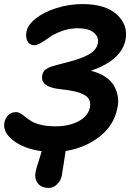

<svg xmlns="http://www.w3.org/2000/svg" viewBox="-25 -735 648 950"><path d="M216.8 194.8Q178.7 194.8 161.6 171.1Q144.5 147.5 150.9 117.2Q152.8 106 158.2 88.4Q163.6 70.8 170.7 48.1Q177.7 25.4 181.2 13.2Q94.7 1.5 40.8 -39.8Q-13.2 -81.1 -2.9 -130.9Q2.4 -153.3 17.3 -166.7Q32.2 -180.2 54.2 -180.2Q66.4 -180.2 77.9 -172.9Q89.4 -165.5 101.8 -155.3Q114.3 -145 131.3 -134.8Q148.4 -124.5 178.7 -117.2Q209 -109.9 249 -109.9Q315.4 -109.9 362.8 -134.5Q410.2 -159.2 419.9 -203.1Q424.3 -229 414.3 -245.8Q404.3 -262.7 371.8 -274.7Q339.4 -286.6 279.8 -293Q225.6 -298.3 201.9 -315.2Q178.2 -332 184.1 -362.8Q189 -388.7 214.8 -399.9Q233.4 -408.7 319.8 -430.2Q385.3 -447.8 418.9 -468.3Q452.6 -488.8 459 -520Q465.3 -551.3 439.7 -573.2Q414.1 -595.2 359.9 -595.2Q319.8 -595.2 283 -582Q246.1 -568.8 224.1 -553.2Q202.1 -537.6 180.4 -524.4Q158.7 -511.2 146 -511.2Q121.6 -511.2 111.1 -531Q100.6 -550.8 106 -578.1Q112.3 -612.3 152.1 -643.8Q191.9 -675.3 254.4 -695.1Q316.9 -714.8 383.8 -714.8Q497.1 -714.8 553.5 -662.8Q609.9 -610.8 596.2 -538.1Q575.7 -436.5 424.8 -384.8Q465.3 -375 494.6 -355.7Q523.9 -336.4 538.3 -311.8Q552.7 -287.1 557.9 -257.8Q563 -228.5 555.2 -198.2Q538.6 -114.3 467.5 -58.8Q396.5 -3.4 299.8 12.2Q295.9 35.2 289.6 78.4Q283.2 121.6 280.8 133.8Q276.4 157.7 257.8 176.3Q239.3 194.8 216.8 194.8Z"/></svg>

Font: Shantell Sans Normal
Style: Italic
Weight: 600
Italic angle: -11.31°
Designer: Stephen Nixon, Anya Danilova, Shantell Martin
Foundry: Arrow Type
Version: Version 1.006;[559af2be0]